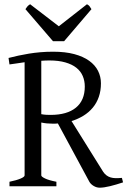

<svg xmlns="http://www.w3.org/2000/svg" viewBox="-20 -872 601 899"><path d="M24.4 0V-21Q57.6 -27.8 76.4 -35.9Q95.2 -43.9 95.2 -50.8V-580.6Q78.1 -578.1 60.3 -575.4Q42.5 -572.8 24.4 -570.3L20 -600.6Q43 -606.4 66.4 -611.6Q89.8 -616.7 115.2 -620.8Q140.6 -625 168.7 -627.4Q196.8 -629.9 229 -629.9Q285.6 -629.9 327.6 -618.7Q369.6 -607.4 397.5 -587.4Q425.3 -567.4 439 -540.3Q452.6 -513.2 452.6 -481.9Q452.6 -446.8 442.6 -418.2Q432.6 -389.6 414.3 -367.7Q396 -345.7 370.6 -330.1Q345.2 -314.5 314.9 -305.2L462.9 -67.9Q470.2 -57.1 478.8 -50.8Q487.3 -44.4 497.8 -41.3Q508.3 -38.1 521.2 -37.8Q534.2 -37.6 550.8 -39.1L556.2 -18.1Q523.9 -7.3 494.9 -0.2Q465.8 6.8 446.8 6.8Q432.6 6.8 419.2 -1Q405.8 -8.8 398.9 -20L251 -293.9Q244.6 -293 238.3 -293H225.1Q212.4 -293 199.7 -294.2Q187 -295.4 173.3 -298.3V-50.8Q173.3 -44.9 190.9 -36.4Q208.5 -27.8 244.1 -21V0ZM210.9 -588.9Q192.4 -588.9 173.3 -587.4V-337.4Q186.5 -335 196.3 -334.5Q206.1 -334 216.8 -334Q293.9 -334 335.4 -367.9Q377 -401.9 377 -466.8Q377 -493.7 367.4 -516.1Q357.9 -538.6 337.6 -554.7Q317.4 -570.8 285.9 -579.8Q254.4 -588.9 210.9 -588.9ZM280.3 -679.2H228L99.1 -829.1Q102.5 -834 105 -837.4Q107.4 -840.8 109.6 -843.3Q111.8 -845.7 114.5 -847.7Q117.2 -849.6 121.1 -852.1L255.4 -749L387.2 -852.1Q395.5 -847.7 398.9 -843.3Q402.3 -838.9 408.2 -829.1Z"/></svg>

Font: Gentium Plus Phon
Style: Regular
Weight: 400
Designer: J. Victor Gaultney, Annie Olsen, Iska Routamaa, Becca Hirsbrunner
Foundry: SIL International
Version: Version 5.000